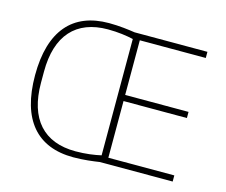

<svg xmlns="http://www.w3.org/2000/svg" viewBox="-101 -848 1174 998"><g transform="rotate(15 485.5 -349.0)"><path d="M509 0C476 5 425 12 369 12C174 12 67 -109 67 -349C67 -589 174 -710 369 -710C425 -710 476 -703 509 -698H901V-665H546V-371H887V-338H546V-33H901V0ZM372 -21C427 -21 474 -28 509 -36V-662C474 -670 427 -677 372 -677C201 -677 107 -574 107 -379V-319C107 -124 201 -21 372 -21Z"/></g></svg>

Font: Plexus Sans ExtraLight
Style: Regular
Weight: 250
Version: Version 2.001;PS 002.001;hotconv 1.0.70;makeotf.lib2.5.58329